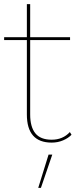

<svg xmlns="http://www.w3.org/2000/svg" viewBox="-20 -680 366 929"><path d="M318 -41 326 -28Q311 -12 285.5 -1Q260 10 230 10Q110 10 110 -126V-486H0V-500H110V-660H126V-500H319V-486H126V-126Q126 -66 151 -35Q176 -4 230 -4Q284 -4 318 -41ZM233 68 178 229H165L215 68Z"/></svg>

Font: Prodigy Sans Thin
Style: Regular
Weight: 100
Designer: Wei Huang
Foundry: Wei Huang
Version: Version 1.003; ttfautohint (v1.8.3)